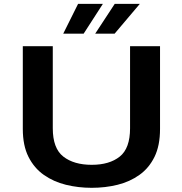

<svg xmlns="http://www.w3.org/2000/svg" viewBox="-20 -932 915 964"><path d="M440.5 11Q373 11 311 -4.2Q249 -19.5 200.2 -53.8Q151.5 -88 123 -144.5Q94.5 -201 94.5 -284.5V-700H245V-288Q245 -187 298 -145.8Q351 -104.5 440.5 -104.5Q529.5 -104.5 581.2 -145.8Q633 -187 633 -288V-700H783.5V-284.5Q783.5 -201 755.8 -144.5Q728 -88 680 -53.8Q632 -19.5 570.2 -4.2Q508.5 11 440.5 11ZM458 -763 556 -912.5H682L555.5 -763ZM297.5 -763 372 -912.5H496.5L400 -763Z"/></svg>

Font: Trispace SemiExpanded SemiBold
Style: Regular
Weight: 600
Width: 6
Designer: Tyler Finck
Foundry: Etcetera Type Company
Version: Version 1.210; ttfautohint (v1.8.3)